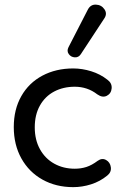

<svg xmlns="http://www.w3.org/2000/svg" viewBox="-20 -788 525 818"><path d="M38.7 -246.6Q38.7 -321.8 70.8 -378.4Q102.9 -435 160.6 -465.7Q218.4 -496.4 292 -496.4Q329.9 -496.4 368.6 -484.4Q407.3 -472.4 437.5 -448.4Q457.4 -434.1 455.7 -411.9Q453.9 -389.6 435.3 -380Q416.7 -370.4 394.4 -386.1Q352.5 -418.5 298.6 -418.5Q249.7 -418.5 210.9 -398.1Q172.1 -377.6 150.1 -338.4Q128.1 -299.2 128.1 -245.6Q128.1 -192 150.4 -152Q172.7 -111.9 211.4 -90.6Q250.1 -69.2 298.6 -69.2Q324.9 -69.2 348 -76.6Q371.1 -84 396.3 -102.9Q414.8 -116.1 432.2 -106.2Q449.6 -96.3 452.2 -75.3Q454.9 -54.2 436.9 -40Q406 -14.7 368 -2.7Q329.9 9.3 292 9.3Q218.4 9.3 161 -22.8Q103.5 -54.9 71.1 -113Q38.7 -171.1 38.7 -246.6ZM271.8 -586.8 353.4 -745.5Q365.1 -769.3 388.6 -768.3Q412.2 -767.4 425.1 -748.3Q438.1 -729.1 423.8 -708.6L324.2 -557Q314.8 -542.7 298.6 -543.7Q282.4 -544.6 273 -557.6Q263.6 -570.5 271.8 -586.8Z"/></svg>

Font: SN Pro Thin
Style: Regular
Weight: 200
Designer: Tobias Whetton
Foundry: Supernotes
Version: Version 1.003;Glyphs 3.3 (3324)